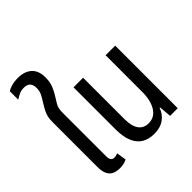

<svg xmlns="http://www.w3.org/2000/svg" viewBox="-215 -1006 1189 1189"><g transform="rotate(-45 379.5 -411.5)"><path d="M169 10Q143 10 121.5 1.5Q100 -7 87.5 -30Q75 -53 75 -93V-486Q75 -514 79 -531.5Q83 -549 91.5 -566.5Q100 -584 116 -610Q136 -641 145.5 -661Q155 -681 155 -706Q155 -735 141.5 -749.5Q128 -764 99 -764Q75 -764 56 -754.5Q37 -745 23 -736V-810Q34 -818 59 -825.5Q84 -833 117 -833Q173 -833 206.5 -803.5Q240 -774 240 -714Q240 -674 228 -644.5Q216 -615 200 -590Q187 -568 177.5 -553.5Q168 -539 164 -524Q160 -509 160 -484V-104Q160 -81 167.5 -71Q175 -61 191 -61Q199 -61 207 -63Q215 -65 221 -68L231 -4Q216 4 200.5 7Q185 10 169 10Z M470 10Q422 10 388.5 -10Q355 -30 337 -72Q319 -114 319 -181V-548H403V-185Q403 -124 425.5 -92.5Q448 -61 491 -61Q543 -61 571.5 -106.5Q600 -152 600 -227V-548H684V0H617L610 -81H606Q592 -40 557.5 -15Q523 10 470 10Z"/></g></svg>

Font: Noto Sans Thai Condensed
Style: Regular
Weight: 400
Width: 3
Designer: Monotype Design Team
Foundry: Monotype Imaging Inc.
Version: Version 2.002